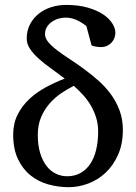

<svg xmlns="http://www.w3.org/2000/svg" viewBox="-20 -757 559 789"><path d="M383.3 -216.8Q383.3 -247.1 375.2 -273.2Q367.2 -299.3 353.8 -322.5Q340.3 -345.7 322 -366Q303.7 -386.2 283.2 -404.3Q257.8 -391.6 231.7 -374Q205.6 -356.4 184.1 -332Q162.6 -307.6 148.9 -275.6Q135.3 -243.7 135.3 -202.6Q135.3 -160.6 144.8 -128.9Q154.3 -97.2 170.7 -75.7Q187 -54.2 209 -43.5Q231 -32.7 255.9 -32.7Q287.1 -32.7 311 -46.1Q335 -59.6 351.1 -83.7Q367.2 -107.9 375.2 -141.8Q383.3 -175.8 383.3 -216.8ZM454.1 -622.6Q454.1 -612.3 450.4 -601.8Q446.8 -591.3 439.2 -582.8Q431.6 -574.2 420.4 -568.8Q409.2 -563.5 394 -563.5Q391.1 -563.5 385.7 -564Q380.4 -564.5 375 -565.2Q369.6 -565.9 364.3 -567.4Q358.9 -568.8 356 -571.3L335 -649.9Q315.4 -665.5 294.2 -675Q272.9 -684.6 249 -684.6Q235.4 -684.6 220.7 -680.4Q206.1 -676.3 193.6 -667.7Q181.2 -659.2 173.1 -646.5Q165 -633.8 165 -616.7Q165 -600.1 178.7 -583.7Q192.4 -567.4 214.8 -550.3Q237.3 -533.2 266.1 -514.4Q294.9 -495.6 325 -473.6Q355 -451.7 383.8 -426.3Q412.6 -400.9 435.1 -370.4Q457.5 -339.8 471.2 -303.5Q484.9 -267.1 484.9 -223.6Q484.9 -165 465.1 -120.8Q445.3 -76.7 413.8 -47.1Q382.3 -17.6 342.5 -2.7Q302.7 12.2 262.7 12.2Q218.8 12.2 177.5 0.5Q136.2 -11.2 104.5 -37.1Q72.8 -63 53.5 -104Q34.2 -145 34.2 -203.6Q34.2 -250 52.5 -286.1Q70.8 -322.3 100.6 -350.1Q130.4 -377.9 168.5 -398.4Q206.5 -418.9 246.1 -434.1Q217.3 -456.1 189.2 -476.1Q161.1 -496.1 139.2 -515.9Q117.2 -535.6 103.5 -555.9Q89.8 -576.2 89.8 -598.6Q89.8 -631.3 103.3 -657Q116.7 -682.6 138.9 -700.4Q161.1 -718.3 190.4 -727.5Q219.7 -736.8 252 -736.8Q302.2 -736.8 340.3 -725.8Q378.4 -714.8 403.6 -698Q428.7 -681.2 441.4 -660.9Q454.1 -640.6 454.1 -622.6Z"/></svg>

Font: BabelStone Roman
Style: Regular
Weight: 400
Designer: Walt Agee, Victor Gaultney, Peter Martin, Debbi Hosken, Becca Hirsbrunner (SIL); Andrew West (BabelStone)
Foundry: BabelStone
Version: Version 16.000